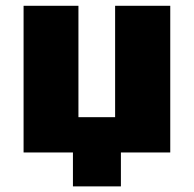

<svg xmlns="http://www.w3.org/2000/svg" viewBox="-20 -540 686 680"><path d="M63.5 0V-519.5H257.8V-125H387.7V-519.5H583V0H408.2V120.1H238.3V0Z"/></svg>

Font: GenEi M Gothic v2 Black
Style: Regular
Weight: 900
Version: Version 2.0